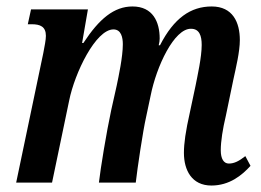

<svg xmlns="http://www.w3.org/2000/svg" viewBox="-20 -565 806 594"><path d="M634 9C690 9 729 -23 755 -52L739 -82C720 -67 705 -59 688 -59C672 -59 663 -74 663 -100C663 -128 669 -166 679 -208L702 -319C710 -356 722 -405 722 -441C722 -496 700 -545 635 -545C570 -545 518 -509 475 -425H471C473 -432 474 -440 474 -446C474 -497 453 -545 390 -545C333 -545 287 -507 238 -432H234L252 -536H76L66 -490H78C104 -490 122 -483 122 -454C122 -442 118 -422 114 -401L30 0H141L194 -254C211 -339 276 -474 331 -474C355 -474 360 -449 360 -428C360 -389 347 -329 341 -300L324 -224C309 -154 291 -44 286 0H400C405 -44 422 -159 432 -203L446 -269C464 -360 519 -477 571 -476C597 -476 604 -454 604 -426C604 -388 591 -331 585 -300L568 -220C554 -158 549 -121 549 -92C549 -39 573 9 634 9Z"/></svg>

Font: Noto Serif Condensed Semi
Style: Italic
Weight: 600
Width: 3
Italic angle: -12°
Designer: Monotype Design Team
Foundry: Monotype Imaging Inc.
Version: Version 1.901